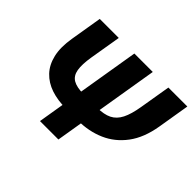

<svg xmlns="http://www.w3.org/2000/svg" viewBox="-151 -974 1220 1220"><g transform="rotate(45 458.5 -364.0)"><path d="M746.1 -727.5H916.5L880.9 -512.7Q861.3 -394.5 805.2 -319.3Q749 -244.1 667 -208.5Q585 -172.9 488.3 -172.9H377.9Q305.2 -172.9 246.6 -192.6Q188 -212.4 148.7 -253.7Q109.4 -294.9 94.2 -359.4Q79.1 -423.8 93.8 -512.7L129.4 -727.5H300.3L265.1 -517.1Q252.9 -442.9 260.5 -398.9Q268.1 -355 300.5 -335.9Q333 -316.9 394 -316.9H516.6Q577.6 -316.9 616 -335.9Q654.3 -355 676.5 -398.9Q698.7 -442.9 710.9 -517.1ZM440.4 -727.5H606L485.4 0H319.8Z"/></g></svg>

Font: Inter 20pt ExtraBold
Style: Italic
Weight: 800
Italic angle: -9.3988°
Version: Version 4.001;git-66647c0bb